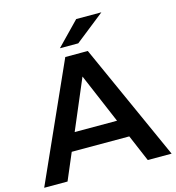

<svg xmlns="http://www.w3.org/2000/svg" viewBox="-133 -1004 1019 1112"><g transform="rotate(-15 376.0 -448.0)"><path d="M-6 0 308 -700H443L758 0H615L547 -160H202L134 0ZM248 -266H502L375 -565ZM291 -757 426 -896H577L401 -757Z"/></g></svg>

Font: Belfius21
Style: Bold
Weight: 700
Designer: Montserrat's base design by Julieta Ulanovsky, modified by Coast SPRL for Belfius Bank NV.
Foundry: Montserrat's base design by Julieta Ulanovsky, modified by Coast SPRL for Belfius Bank NV.
Version: Version 2.000;FEAKit 1.0